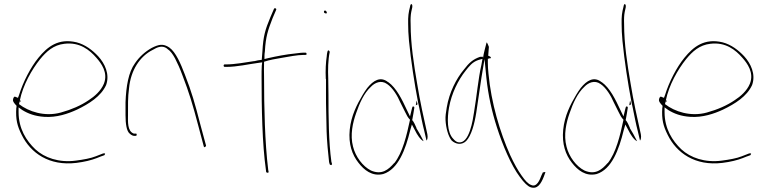

<svg xmlns="http://www.w3.org/2000/svg" viewBox="-20 -760 3713 930"><path d="M44 -281C39 -271 50 -258 60 -248V-239H59C55 -181 64 -149 85 -107C128 -19 218 45 350 29C390 24 422 16 448 6C460 1 473 -4 485 -8C486 -8 488 -10 489 -16V-17C490 -18 487 -16 488 -17H480L444 -3C419 7 385 13 347 18C266 29 195 4 151 -37C108 -78 70 -136 70 -217V-240L88 -227C117 -209 150 -197 195 -194C254 -190 310 -209 353 -229C411 -257 469 -293 494 -348C513 -401 487 -453 456 -487C428 -517 393 -544 351 -555C263 -576 210 -534 166 -480C129 -435 92 -364 72 -299L67 -286L55 -291C50 -293 48 -292 44 -283ZM72 -256 76 -271V-268H80V-273H76C91 -348 134 -423 174 -473C205 -511 239 -542 292 -548C366 -557 414 -518 447 -480C470 -454 505 -408 483 -354C469 -320 438 -293 410 -275C372 -249 326 -229 275 -215C196 -193 118 -220 73 -255ZM494 -347Z M588 -202C588 -161 593 -125 608 -113C616 -105 625 -102 629 -102H637C641 -102 642 -104 642 -108C642 -112 641 -113 637 -113H628C596 -124 600 -173 600 -202C600 -248 599 -289 605 -332C613 -418 656 -487 721 -519C739 -530 769 -545 793 -521L792 -522C806 -513 817 -497 828 -477C840 -454 852 -427 863 -397C896 -311 912 -259 941 -149L967 -51C968 -47 969 -47 971 -47C974 -48 979 -52 978 -55L952 -151C923 -263 909 -313 875 -400C855 -452 832 -507 800 -530C770 -550 749 -545 715 -528C683 -510 655 -485 634 -454C602 -410 591 -342 588 -265ZM715 -528ZM721 -519Z M1063 -442C1063 -439 1066 -436 1068 -436H1076C1129 -436 1182 -449 1235 -456L1250 -458L1248 -442C1247 -425 1247 -408 1247 -388C1247 -237 1250 -64 1268 63L1269 72C1271 79 1283 78 1281 72L1279 62V61C1263 -70 1259 -237 1259 -388C1259 -410 1258 -432 1259 -452V-461C1286 -470 1316 -475 1346 -480C1376 -485 1420 -494 1450 -494H1459C1463 -494 1465 -495 1465 -498C1465 -503 1463 -505 1459 -505H1450C1445 -505 1431 -504 1410 -501C1367 -497 1316 -487 1277 -478L1261 -474V-490C1261 -497 1262 -503 1263 -511C1267 -583 1278 -614 1300 -671L1318 -713C1320 -720 1309 -723 1307 -717L1289 -675C1265 -617 1255 -586 1251 -510C1250 -499 1249 -484 1248 -472V-470H1246C1234 -469 1225 -467 1213 -464H1211C1170 -458 1118 -448 1075 -448H1068C1065 -448 1063 -445 1063 -442ZM1259 -450H1260ZM1263 -511ZM1268 -464ZM1269 72ZM1307 -717V-718Z M1549 -702C1549 -699 1553 -695 1558 -695C1563 -695 1563 -695 1563 -700C1563 -703 1558 -709 1555 -709C1551 -709 1549 -707 1549 -702ZM1558 -378 1559 -377V-302C1559 -275 1559 -246 1560 -216L1562 -123C1563 -83 1570 -6 1574 25L1577 36C1582 41 1588 42 1588 33L1585 23V22C1572 -71 1571 -196 1571 -302C1571 -329 1570 -353 1570 -377C1568 -422 1569 -470 1577 -508C1577 -509 1577 -510 1575 -513C1566 -525 1564 -499 1563 -492V-490C1558 -458 1556 -419 1558 -378ZM1569 -376H1570ZM1575 -513Z M1674 -132C1667 -62 1686 -10 1716 28C1743 63 1782 96 1836 83C1909 60 1944 -35 1967 -129L1975 -157L1990 -129C2000 -108 2017 -82 2032 -76L2013 -112C2008 -120 2002 -130 1997 -139V-141C1991 -154 1985 -170 1976 -179L1977 -180C1981 -199 1984 -221 1987 -239L1986 -242C1986 -243 1986 -243 1983 -244C1978 -245 1978 -245 1974 -229L1966 -196L1951 -227C1927 -279 1900 -334 1861 -362H1860C1823 -392 1788 -370 1759 -334C1751 -324 1744 -312 1737 -301C1709 -254 1681 -200 1674 -132ZM1690 -50C1675 -107 1689 -167 1705 -212C1721 -259 1743 -309 1777 -340C1795 -359 1826 -374 1855 -353C1882 -335 1906 -295 1919 -264L1942 -218C1949 -203 1956 -190 1966 -180C1950 -105 1930 -20 1890 30H1889C1862 61 1830 89 1777 66C1737 46 1702 -1 1690 -50ZM1836 83ZM1919 -264ZM1957 -644C1957 -621 1958 -594 1961 -562C1971 -462 1987 -359 2005 -264L2011 -237C2019 -198 2026 -160 2035 -126L2046 -79C2050 -83 2053 -94 2050 -110C2033 -186 2014 -271 2000 -358C1985 -447 1969 -545 1969 -644C1968 -667 1969 -687 1972 -702L1977 -725C1978 -736 1976 -738 1973 -740C1970 -743 1966 -731 1966 -727C1959 -701 1956 -680 1957 -644ZM1977 -725ZM1994 -250C1996 -251 1999 -253 2002 -254C2002 -256 2002 -259 2001 -262L1998 -273ZM2013 -112V-113ZM2050 -110Z M2138 -179C2140 -139 2152 -98 2168 -79C2188 -61 2216 -56 2238 -77C2263 -103 2278 -158 2287 -215C2296 -270 2303 -328 2312 -384L2327 -474L2336 -382C2345 -298 2362 -221 2387 -143C2414 -59 2455 40 2498 97C2519 126 2536 142 2550 147C2583 158 2600 131 2614 96L2622 74C2621 74 2620 73 2619 73C2616 74 2612 76 2610 74L2602 91C2595 110 2580 149 2553 136C2538 131 2523 114 2507 91C2489 66 2470 32 2451 -9C2402 -119 2359 -262 2346 -404C2344 -423 2343 -440 2343 -455V-475L2353 -478H2358C2358 -486 2353 -486 2344 -491L2345 -493C2346 -510 2347 -520 2348 -533C2345 -542 2341 -550 2338 -555C2338 -554 2336 -552 2336 -551C2333 -538 2322 -500 2320 -481L2317 -486C2314 -484 2313 -485 2306 -485C2271 -473 2252 -456 2227 -423C2190 -379 2156 -312 2144 -240C2140 -216 2137 -197 2138 -179ZM2155 -239C2167 -308 2200 -373 2235 -417C2252 -438 2267 -459 2296 -469L2317 -475L2312 -447C2296 -377 2289 -292 2276 -216C2271 -184 2254 -60 2200 -71H2199C2190 -73 2183 -79 2176 -87C2144 -119 2146 -189 2155 -239ZM2602 91V92Z M2708 -132C2701 -62 2720 -10 2750 28C2777 63 2816 96 2870 83C2943 60 2978 -35 3001 -129L3009 -157L3024 -129C3034 -108 3051 -82 3066 -76L3047 -112C3042 -120 3036 -130 3031 -139V-141C3025 -154 3019 -170 3010 -179L3011 -180C3015 -199 3018 -221 3021 -239L3020 -242C3020 -243 3020 -243 3017 -244C3012 -245 3012 -245 3008 -229L3000 -196L2985 -227C2961 -279 2934 -334 2895 -362H2894C2857 -392 2822 -370 2793 -334C2785 -324 2778 -312 2771 -301C2743 -254 2715 -200 2708 -132ZM2724 -50C2709 -107 2723 -167 2739 -212C2755 -259 2777 -309 2811 -340C2829 -359 2860 -374 2889 -353C2916 -335 2940 -295 2953 -264L2976 -218C2983 -203 2990 -190 3000 -180C2984 -105 2964 -20 2924 30H2923C2896 61 2864 89 2811 66C2771 46 2736 -1 2724 -50ZM2870 83ZM2953 -264ZM2991 -644C2991 -621 2992 -594 2995 -562C3005 -462 3021 -359 3039 -264L3045 -237C3053 -198 3060 -160 3069 -126L3080 -79C3084 -83 3087 -94 3084 -110C3067 -186 3048 -271 3034 -358C3019 -447 3003 -545 3003 -644C3002 -667 3003 -687 3006 -702L3011 -725C3012 -736 3010 -738 3007 -740C3004 -743 3000 -731 3000 -727C2993 -701 2990 -680 2991 -644ZM3011 -725ZM3028 -250C3030 -251 3033 -253 3036 -254C3036 -256 3036 -259 3035 -262L3032 -273ZM3047 -112V-113ZM3084 -110Z M3173 -281C3168 -271 3179 -258 3189 -248V-239H3188C3184 -181 3193 -149 3214 -107C3257 -19 3347 45 3479 29C3519 24 3551 16 3577 6C3589 1 3602 -4 3614 -8C3615 -8 3617 -10 3618 -16V-17C3619 -18 3616 -16 3617 -17H3609L3573 -3C3548 7 3514 13 3476 18C3395 29 3324 4 3280 -37C3237 -78 3199 -136 3199 -217V-240L3217 -227C3246 -209 3279 -197 3324 -194C3383 -190 3439 -209 3482 -229C3540 -257 3598 -293 3623 -348C3642 -401 3616 -453 3585 -487C3557 -517 3522 -544 3480 -555C3392 -576 3339 -534 3295 -480C3258 -435 3221 -364 3201 -299L3196 -286L3184 -291C3179 -293 3177 -292 3173 -283ZM3201 -256 3205 -271V-268H3209V-273H3205C3220 -348 3263 -423 3303 -473C3334 -511 3368 -542 3421 -548C3495 -557 3543 -518 3576 -480C3599 -454 3634 -408 3612 -354C3598 -320 3567 -293 3539 -275C3501 -249 3455 -229 3404 -215C3325 -193 3247 -220 3202 -255ZM3623 -347Z"/></svg>

Font: Stray Cat
Style: Hl
Weight: 100
Version: Version 1.0